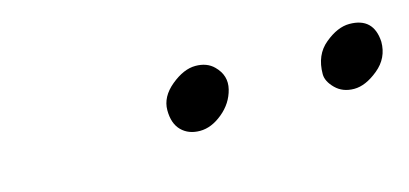

<svg xmlns="http://www.w3.org/2000/svg" viewBox="-27 -961 590 277"><g transform="rotate(-15 267.5 -822.5)"><path d="M293.9 -857.4Q309.1 -842.3 304.2 -822.5Q299.3 -802.7 282.7 -789.1Q266.1 -775.4 249 -775.4Q231.9 -775.4 221.4 -785.9Q210.9 -796.4 210.9 -816.4Q210.9 -836.4 230 -852.1Q249 -867.7 266.4 -867.7Q283.7 -867.7 293.9 -857.4ZM440.9 -808.6Q440.9 -837.4 460 -853Q479 -868.7 496.6 -868.7Q532.7 -868.7 534.7 -832Q534.7 -807.6 515.6 -792Q496.6 -776.4 479.5 -776.4Q462.4 -776.4 451.7 -787.1Q440.9 -797.9 440.9 -808.6Z"/></g></svg>

Font: Tuffy
Style: Italic
Weight: 400
Italic angle: -12°
Designer: Thatcher Ulrich, Karoly Barta and Michael Everson
Version: Version 001.271